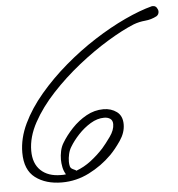

<svg xmlns="http://www.w3.org/2000/svg" viewBox="-48 -624 669 720"><g transform="rotate(-5 286.5 -264.5)"><path d="M157 50Q96 50 57 20.5Q18 -9 18 -74Q18 -128 44 -182.5Q70 -237 114.5 -289.5Q159 -342 214.5 -389.5Q270 -437 330 -475.5Q390 -514 447 -540.5Q504 -567 550 -579H554Q563 -579 568 -571.5Q573 -564 573 -557Q573 -546 564 -540Q543 -529 520 -527Q497 -525 476 -517Q432 -499 376 -465Q320 -431 263.5 -386Q207 -341 159 -289.5Q111 -238 81.5 -184Q52 -130 52 -78Q52 -30 79.5 -4Q107 22 155 22Q160 22 165 22Q170 22 174 21Q166 8 163 -7Q160 -22 160 -36Q160 -51 163.5 -67.5Q167 -84 175 -97Q191 -124 215.5 -150Q240 -176 270.5 -193Q301 -210 335 -210Q364 -210 385 -194.5Q406 -179 406 -147Q406 -116 385.5 -86Q365 -56 345 -36Q308 1 259.5 25.5Q211 50 157 50ZM214 11Q244 0 270 -20Q296 -40 318 -64Q332 -80 349.5 -104.5Q367 -129 367 -151Q367 -165 358 -171.5Q349 -178 335 -178Q309 -178 283.5 -162.5Q258 -147 237 -124.5Q216 -102 203 -80Q196 -69 192.5 -54Q189 -39 189 -25Q189 -16 191 -8Q193 0 202 4L206 6Q212 8 214 11Z"/></g></svg>

Font: Ms Madi
Style: Regular
Weight: 400
Designer: Robert E. Leuschke
Foundry: Robert E. Leuschke
Version: Version 1.010; ttfautohint (v1.8.3)